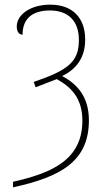

<svg xmlns="http://www.w3.org/2000/svg" viewBox="-20 -565 442 825"><path d="M36 216V240C243 195 362 127 362 -48C362 -149 312 -204 247 -238C302 -265 346 -311 346 -395C346 -485 295 -545 196 -545C112 -545 52 -503 52 -451C52 -429 62 -416 77 -416C77 -491 126 -520 195 -520C271 -520 319 -477 319 -393C319 -298 271 -263 125 -213L133 -190L224 -225C282 -193 334 -146 334 -47C334 120 206 178 36 216Z"/></svg>

Font: Noto Serif SemiCondensed Thin
Style: Regular
Weight: 100
Width: 4
Designer: Monotype Design Team
Foundry: Monotype Imaging Inc.
Version: Version 2.015